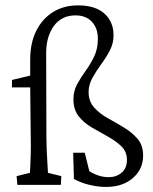

<svg xmlns="http://www.w3.org/2000/svg" viewBox="-20 -702 581 729"><path d="M382.8 7.8Q352.5 7.8 319.8 0Q287.1 -7.8 260.7 -22.5L257.8 -122.1H301.8L319.3 -51.8Q336.9 -41 355 -35.2Q373 -29.3 392.6 -29.3Q421.9 -29.3 441.9 -46.4Q461.9 -63.5 461.9 -94.7Q461.9 -126 441.4 -146Q420.9 -166 391.1 -182.6Q361.3 -199.2 330.6 -216.8Q299.8 -234.4 279.3 -259.8Q258.8 -285.2 258.8 -325.2Q258.8 -356.4 272.9 -382.3Q287.1 -408.2 305.2 -433.1Q323.2 -458 337.4 -487.3Q351.6 -516.6 351.6 -554.7Q351.6 -594.7 329.1 -619.1Q306.6 -643.6 266.6 -643.6Q213.9 -643.6 184.6 -603.5Q155.3 -563.5 155.3 -500L156.2 -181.6Q156.2 -161.1 157.2 -136.2Q158.2 -111.3 159.7 -87.9Q161.1 -64.5 162.1 -45.9L212.9 -33.2L210.9 0H45.9L43 -33.2L93.8 -45.9Q94.7 -59.6 95.2 -75.7Q95.7 -91.8 96.7 -117.2Q97.7 -142.6 96.7 -180.7L94.7 -370.1V-476.6Q94.7 -538.1 117.2 -584Q139.6 -629.9 180.7 -655.8Q221.7 -681.6 276.4 -681.6Q341.8 -681.6 376.5 -650.4Q411.1 -619.1 411.1 -568.4Q411.1 -537.1 397 -510.3Q382.8 -483.4 363.8 -457.5Q344.7 -431.6 330.6 -405.8Q316.4 -379.9 316.4 -352.5Q316.4 -317.4 337.4 -293.9Q358.4 -270.5 389.2 -253.4Q419.9 -236.3 450.7 -217.8Q481.4 -199.2 502.4 -174.8Q523.4 -150.4 523.4 -111.3Q523.4 -59.6 484.4 -25.9Q445.3 7.8 382.8 7.8ZM25.4 -370.1V-398.4L94.7 -415H128.9V-370.1Z"/></svg>

Font: Crimson Pro ExtraLight Light
Style: Regular
Weight: 300
Version: Version 1.002